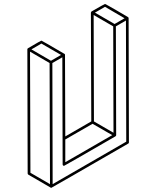

<svg xmlns="http://www.w3.org/2000/svg" viewBox="-20 -853 772 949"><path d="M233.9 75.2H231.9L120.1 10.3Q117.2 8.3 116.7 4.4L115.2 -609.9Q115.7 -613.3 118.7 -614.7Q182.6 -652.3 184.6 -652.3Q186.5 -652.3 298.3 -586.9L299.3 -586.4V-585.9H299.8V-585.4L300.8 -585L301.3 -582L302.7 -178.7L431.2 -252.9L429.2 -791H429.7Q429.7 -794.4 432.6 -796.4Q497.1 -833.5 499 -833.5Q501 -833.5 557.6 -800.8L613.3 -768.1V-767.6H613.8V-767.1H614.3L614.7 -766.1V-765.6H615.2Q615.2 -764.2 615.7 -764.2L617.2 -148.9Q617.2 -145.5 614.3 -143.6Q235.4 75.2 233.9 75.2ZM546.4 -734.4 595.7 -762.7 499 -819.3 449.2 -790.5ZM541 -196.8 539.6 -722.7 442.9 -778.8 444.3 -252.9ZM302.7 -51.3 534.7 -185.1 437.5 -241.2 302.7 -163.6ZM227.1 57.1 225.1 -541.5 128.4 -597.7 130.4 1ZM231.9 -552.7 281.7 -581.5 184.6 -637.7 135.3 -608.9ZM240.2 57.1 604 -152.8 602.5 -751.5 552.7 -722.7 554.2 -184.6Q553.7 -181.2 550.8 -179.2Q298.3 -33.2 296.4 -33.2Q294.4 -33.2 293 -34.2Q290 -36.1 289.6 -40L288.1 -569.8L238.8 -541.5Z"/></svg>

Font: 3D Isometric
Style: Regular
Weight: 400
Designer: GGBotNet
Version: 1.10